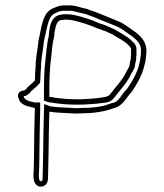

<svg xmlns="http://www.w3.org/2000/svg" viewBox="-20 -665 609 712"><path d="M49 -301C52 -284 69 -274 87 -270L99 -267C102 -266 105 -265 109 -265V-259C108 -216 106 -127 106 -83C106 -57 105 -35 104 -13C104 7 111 27 131 27C148 27 158 14 158 -4C158 -33 160 -61 160 -93C160 -131 162 -214 163 -251C166 -250 168 -250 171 -250C177 -249 182 -248 188 -248C200 -247 211 -246 223 -246C234 -245 245 -245 256 -244C268 -244 279 -244 290 -245C317 -245 341 -248 365 -253L377 -256C385 -258 394 -261 402 -264C437 -272 447 -303 469 -325C497 -367 523 -413 523 -482C520 -513 503 -529 485 -544C465 -557 447 -573 424 -584C404 -592 383 -601 363 -609L333 -621C322 -624 312 -628 302 -632C283 -635 261 -645 241 -645H217C203 -645 192 -641 181 -636C136 -621 135 -564 123 -516C120 -483 112 -451 112 -416C111 -405 110 -393 110 -382C110 -377 110 -372 109 -366C99 -355 84 -345 77 -335L69 -329C49 -330 42 -310 49 -301ZM68 -309H75L92 -321L93 -324C96 -329 112 -339 124 -353L128 -357L129 -363C130 -371 130 -377 130 -382C130 -392 131 -403 132 -414V-415V-416C132 -447 140 -479 143 -513C157 -569 158 -607 187 -617H188L189 -618C199 -623 207 -625 217 -625H241C254 -625 275 -617 297 -613C307 -609 318 -605 327 -602L356 -590C375 -582 397 -574 416 -566C436 -556 452 -542 473 -528C491 -513 501 -502 503 -481C503 -419 480 -378 453 -338C426 -310 422 -288 398 -283H396H395C388 -280 379 -277 372 -275L361 -272C337 -267 316 -265 290 -265H289H288C279 -264 267 -264 257 -264C245 -265 235 -265 225 -266H224H223C212 -266 202 -267 190 -268H189H188C184 -268 180 -269 174 -270H173H171H169L144 -279L143 -252C142 -215 140 -132 140 -93C140 -62 138 -34 138 -4C138 7 135 7 131 7C129 7 124 5 124 -13C125 -36 126 -57 126 -83C126 -127 128 -216 129 -259V-285H109C108 -285 108 -285 105 -286L92 -289C76 -293 70 -300 69 -304ZM143 -292 157 -287C162 -285 166 -285 169 -285C190 -281 207 -280 225 -278H226H227C236 -278 245 -277 256 -277H286H287C308 -279 335 -279 358 -283C366 -284 389 -283 403 -302C422 -328 452 -357 468 -394C470 -397 480 -411 481 -426C482 -432 483 -436 484 -440L485 -443V-446V-455L486 -458V-486V-487C483 -503 472 -510 470 -512V-513H469C449 -533 425 -543 407 -555H406L405 -556L378 -568C374 -570 371 -571 371 -571C362 -575 356 -576 350 -578C319 -592 286 -603 252 -610H251C244 -611 238 -612 230 -612H217C213 -612 211 -611 209 -611C168 -608 165 -563 163 -553V-552C162 -546 161 -540 161 -533C154 -504 152 -474 149 -447C143 -402 143 -354 143 -306ZM163 -306C163 -354 163 -403 169 -445C172 -474 174 -504 181 -530C181 -536 182 -543 183 -549C187 -567 189 -591 212 -591C214 -591 215 -592 217 -592H230C235 -592 241 -591 248 -590C281 -583 314 -572 343 -559C350 -557 357 -555 363 -552C365 -551 368 -551 370 -550C379 -546 388 -542 396 -538C416 -525 439 -515 455 -499C460 -493 465 -490 466 -484V-460C465 -456 465 -451 465 -446C463 -440 462 -434 461 -428C461 -417 454 -410 450 -402C436 -369 408 -342 387 -314C381 -306 366 -305 354 -303C333 -299 307 -299 285 -297H256C246 -297 237 -298 227 -298C208 -300 188 -301 171 -305C169 -305 166 -305 163 -306Z"/></svg>

Font: Scribbler
Style: Clr
Weight: 400
Designer: Mew Too
Foundry: Cannot Into Space Fonts
Version: Version 1.001